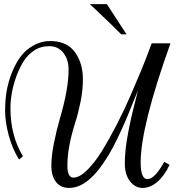

<svg xmlns="http://www.w3.org/2000/svg" viewBox="-20 -903 858 935"><path d="M697.8 -30.8Q733.9 -30.8 779.8 -115.2L805.7 -100.1Q779.8 -45.4 745.4 -16.6Q710.9 12.2 674.6 12.2Q638.2 12.2 613 -20.5Q587.9 -53.2 587.9 -105Q587.9 -156.7 596.7 -213.9Q608.9 -290 627.7 -366Q646.5 -441.9 647.5 -445.3Q649.4 -453.1 651.9 -462.9Q645.5 -447.8 630.6 -410.6Q615.7 -373.5 602.3 -341.1Q588.9 -308.6 568.4 -263.9Q547.9 -219.2 528.6 -182.9Q509.3 -146.5 483.6 -108.9Q458 -71.3 432.6 -45.9Q375.5 12.2 316.9 12.2Q274.9 12.2 252.4 -17.3Q230 -46.9 230 -95.5Q230 -144 243.2 -208.7Q256.3 -273.4 272 -326.7Q314 -469.7 314 -564Q314 -613.8 288.3 -646Q262.7 -678.2 220 -678.2Q177.2 -678.2 145.3 -656.5Q113.3 -634.8 92.8 -601.1Q72.3 -567.4 57.6 -525.9Q30.8 -447.8 30.8 -376Q30.8 -242.7 91.8 -142.1L72.8 -126Q39.6 -179.2 22.2 -244.9Q4.9 -310.5 4.9 -362.5Q4.9 -414.6 12.2 -458Q19.5 -501.5 36.6 -545.9Q53.7 -590.3 78.6 -625Q103.5 -659.7 142.6 -681.4Q181.6 -703.1 221.9 -703.1Q262.2 -703.1 289.1 -692.1Q315.9 -681.2 333.3 -662.8Q350.6 -644.5 362.3 -619.6Q383.8 -574.2 383.8 -519Q383.8 -463.9 372.1 -406.5Q360.4 -349.1 345.7 -303.7Q308.1 -185.1 308.1 -96.2Q308.1 -38.1 337.6 -38.1Q367.2 -38.1 404.1 -74.2Q440.9 -110.4 476.6 -168Q512.2 -225.6 548.1 -295.4Q584 -365.2 614.3 -434.6Q675.8 -575.7 705.1 -655.8L718.8 -691.9H810.1Q665 -286.6 665 -111.8Q665 -30.8 697.8 -30.8ZM596.2 -735.8H570.3Q533.7 -773.4 446.8 -855.5L417.5 -882.8H500.5Q504.4 -877 596.2 -735.8Z"/></svg>

Font: Niconne
Style: Regular
Weight: 400
Designer: Vernon Adams
Foundry: Vernon Adams
Version: Version 1.002